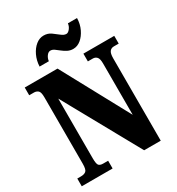

<svg xmlns="http://www.w3.org/2000/svg" viewBox="-217 -1070 1105 1202"><g transform="rotate(-30 336.0 -468.5)"><path d="M18 0V-56H45Q68 -56 81 -66.5Q94 -77 94 -119V-599Q94 -638 81.5 -648Q69 -658 53 -658H18V-714H255L518 -228V-599Q518 -634 506.5 -646Q495 -658 478 -658H442V-714H665V-658H630Q611 -658 600 -644.5Q589 -631 589 -595V0H469L165 -549V-119Q165 -77 174 -66.5Q183 -56 205 -56H241V0ZM403 -771Q381 -771 362.5 -780.5Q344 -790 328.5 -802.5Q313 -815 299.5 -824.5Q286 -834 272 -834Q257 -834 245 -817.5Q233 -801 231 -781H164Q166 -824 183 -859.5Q200 -895 226 -916Q252 -937 282 -937Q312 -937 334.5 -921Q357 -905 376 -889.5Q395 -874 412 -874Q425 -874 438 -890.5Q451 -907 453 -927H519Q518 -884 501 -848.5Q484 -813 458.5 -792Q433 -771 403 -771Z"/></g></svg>

Font: Noto Serif Tamil ExtraCondensed Black
Style: Regular
Weight: 900
Width: 2
Designer: Indian Type Foundry, Tom Grace, and the Monotype Design Team
Foundry: Monotype Imaging Inc.
Version: Version 2.004; ttfautohint (v1.8.4.7-5d5b)